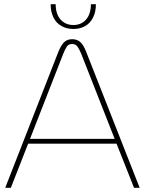

<svg xmlns="http://www.w3.org/2000/svg" viewBox="-20 -901 695 921"><path d="M5 0 259 -650Q273 -685 288 -699Q303 -713 326 -713Q350 -713 365.5 -699Q381 -685 394 -651L650 0H623L539 -212H115L32 0ZM124 -235H530L370 -642Q361 -664 352 -677Q343 -690 326 -690Q309 -690 300.5 -677.5Q292 -665 283 -642ZM332 -762Q300 -762 275 -776Q250 -790 236.5 -817Q223 -844 223 -881H247Q247 -834 270.5 -807.5Q294 -781 332 -781Q370 -781 393 -807.5Q416 -834 416 -881H440Q440 -844 426.5 -817Q413 -790 388.5 -776Q364 -762 332 -762Z"/></svg>

Font: MuseoModerno Thin
Style: Regular
Weight: 100
Designer: Pablo Cosgaya, Héctor Gatti, Marcela Romero, and the Authors of The MuseoModerno Project.
Foundry: Omnibus-Type Team
Version: Version 1.003